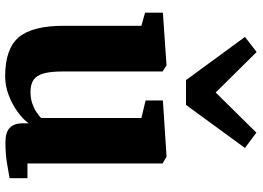

<svg xmlns="http://www.w3.org/2000/svg" viewBox="-146 -786 942 689"><g transform="rotate(90 324.5 -441.0)"><path d="M490 10Q453.5 10 437.8 -6Q422 -22 422 -51V-73Q407 -52.5 380.2 -33.2Q353.5 -14 320.5 -1.5Q287.5 11 253 11Q155 11 113.5 -37.5Q72 -86 72 -200V-478L25 -491V-555L213 -568H214L236 -554V-196Q236 -152.5 243 -127.2Q250 -102 266 -91Q282 -80 309 -80Q333 -80 351.2 -86.5Q369.5 -93 382.5 -101.8Q395.5 -110.5 403 -118V-478L340 -493V-555L539 -568H542L566 -554V-69H619V-5Q600.5 -1.5 566.8 4.2Q533 10 490 10ZM267 -638 112 -849.5 166 -891.5 311.5 -744.5 455.5 -890.5 510.5 -849.5 356 -638Z"/></g></svg>

Font: Merriweather Light 18pt Black
Style: Regular
Weight: 900
Version: Version 2.100